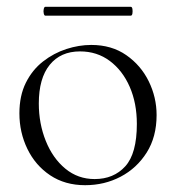

<svg xmlns="http://www.w3.org/2000/svg" viewBox="-20 -531 517 564"><path d="M230 13Q171 13 127.5 -16Q84 -45 60.5 -93.5Q37 -142 37 -198Q37 -250 56 -288Q75 -326 106.5 -350.5Q138 -375 175 -387Q212 -399 248 -399Q308 -399 351 -369Q394 -339 417 -292Q440 -245 440 -193Q440 -129 411 -83Q382 -37 334.5 -12Q287 13 230 13ZM258 -5Q314 -5 348 -42.5Q382 -80 382 -167Q382 -228 361 -276Q340 -324 302.5 -352Q265 -380 215 -380Q158 -380 126 -340.5Q94 -301 94 -227Q94 -168 114.5 -117Q135 -66 172 -35.5Q209 -5 258 -5ZM113 -485Q110 -485 108.5 -491.5Q107 -498 108.5 -504.5Q110 -511 113 -511H364Q368 -511 369 -504.5Q370 -498 369 -491.5Q368 -485 364 -485Z"/></svg>

Font: Cormorant Light Light
Style: Regular
Weight: 300
Version: Version 4.000